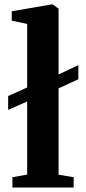

<svg xmlns="http://www.w3.org/2000/svg" viewBox="-20 -839 386 859"><path d="M35.5 0V-46L101.5 -58V-385L16.5 -347.5V-409.5L101.5 -447.5V-732L32.5 -746.5V-788.5L209 -819H216.5L242 -800V-506L330.5 -547.5V-484.5L242 -443.5V-57.5L309.5 -46V0Z"/></svg>

Font: Merriweather 60pt
Style: Bold
Weight: 700
Version: Version 2.100